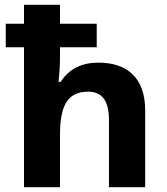

<svg xmlns="http://www.w3.org/2000/svg" viewBox="-20 -780 696 800"><path d="M230 -760H80V-681H4V-583H80V0H230V-218C230 -334 258 -398 347 -398C407 -398 434 -358 434 -280V0H585V-319C585 -458 508 -519 390 -519C322 -519 268 -494 233 -439H224C227 -466 230 -508 230 -537V-583H383V-681H230Z"/></svg>

Font: Noto Sans Myanmar UI
Style: Bold
Weight: 700
Designer: Monotype Design Team
Foundry: Monotype Imaging Inc.
Version: Version 2.103